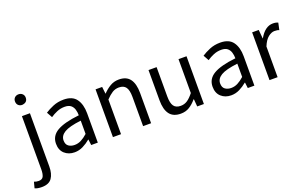

<svg xmlns="http://www.w3.org/2000/svg" viewBox="-152 -1292 3267 2051"><g transform="rotate(-20 1482.0 -266.5)"><path d="M35 242Q-13 242 -44 228L-26 159Q-2 169 26 169Q67 169 80 140Q93 111 93 62V-543H184V62Q184 145 150 193.5Q116 242 35 242ZM138 -655Q111 -655 94 -671.5Q77 -688 77 -716Q77 -742 94 -758.5Q111 -775 138 -775Q164 -775 181.5 -758.5Q199 -742 199 -716Q199 -661 138 -655Z M492 13Q424 13 379 -27.5Q334 -68 334 -141Q334 -230 414.5 -277.5Q495 -325 667 -344Q667 -379 657.5 -410.5Q648 -442 624 -461.5Q600 -481 555 -481Q508 -481 466.5 -463.5Q425 -446 392 -423L357 -486Q394 -511 449 -534Q504 -557 570 -557Q670 -557 714 -496Q758 -435 758 -334V0H683L675 -65H672Q633 -32 587.5 -9.5Q542 13 492 13ZM518 -61Q557 -61 592.5 -79Q628 -97 667 -132V-283Q532 -267 477 -233.5Q422 -200 422 -147Q422 -101 450 -81Q478 -61 518 -61Z M930 0V-543H1005L1014 -464H1016Q1054 -504 1098.5 -530.5Q1143 -557 1198 -557Q1284 -557 1324 -502.5Q1364 -448 1364 -344V0H1273V-332Q1273 -409 1248.5 -443Q1224 -477 1170 -477Q1128 -477 1094.5 -456Q1061 -435 1022 -394V0Z M1699 13Q1613 13 1572.5 -41Q1532 -95 1532 -199V-543H1624V-210Q1624 -134 1648 -100Q1672 -66 1726 -66Q1768 -66 1801.5 -88Q1835 -110 1873 -158V-543H1964V0H1888L1881 -85H1878Q1840 -40 1797.5 -13.5Q1755 13 1699 13Z M2272 13Q2204 13 2159 -27.5Q2114 -68 2114 -141Q2114 -230 2194.5 -277.5Q2275 -325 2447 -344Q2447 -379 2437.5 -410.5Q2428 -442 2404 -461.5Q2380 -481 2335 -481Q2288 -481 2246.5 -463.5Q2205 -446 2172 -423L2137 -486Q2174 -511 2229 -534Q2284 -557 2350 -557Q2450 -557 2494 -496Q2538 -435 2538 -334V0H2463L2455 -65H2452Q2413 -32 2367.5 -9.5Q2322 13 2272 13ZM2298 -61Q2337 -61 2372.5 -79Q2408 -97 2447 -132V-283Q2312 -267 2257 -233.5Q2202 -200 2202 -147Q2202 -101 2230 -81Q2258 -61 2298 -61Z M2710 0V-543H2785L2794 -444H2796Q2860 -557 2950 -557Q2986 -557 3008 -545L2991 -466Q2973 -475 2938 -475Q2904 -475 2867 -446Q2830 -417 2802 -349V0Z"/></g></svg>

Font: Gothic Nguyen
Style: Regular
Weight: 400
Designer: MORI Takayuki
Version: Version 1.220;July 21, 2023;FontCreator 14.0.0.2814 64-bit